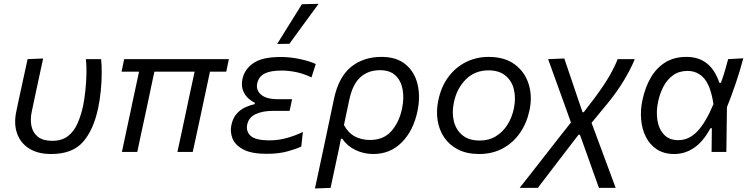

<svg xmlns="http://www.w3.org/2000/svg" viewBox="-20 -812 4008 1026"><path d="M253.5 11Q181.5 11 135 -18.8Q88.5 -48.5 70.8 -100.2Q53 -152 67.5 -218.5Q72 -239.5 75.8 -257.8Q79.5 -276 83.5 -294Q96 -351 106.2 -398.5Q116.5 -446 127.5 -496L210.5 -499.5Q192 -413.5 176.2 -340.2Q160.5 -267 150 -217Q140.5 -173.5 148.2 -137.8Q156 -102 183 -80.8Q210 -59.5 259 -59.5Q310 -59.5 342.2 -84Q374.5 -108.5 393.5 -150.8Q412.5 -193 424 -246Q431.5 -282.5 436.2 -327.8Q441 -373 442 -417.5Q443 -462 439 -496H520.5Q524 -461 523.5 -416Q523 -371 518.2 -323.8Q513.5 -276.5 504.5 -234.5Q479.5 -116.5 422.8 -52.8Q366 11 253.5 11Z M631.5 0Q643 -54.5 654.2 -107.2Q665.5 -160 678.5 -220.5L688.5 -268.5Q698.5 -315 707 -354.2Q715.5 -393.5 723 -429H629.5L643.5 -496H1203L1189 -429H1102L1052 -194.5Q1042 -148.5 1031.5 -99.2Q1021 -50 1010 0H928Q936 -36.5 946.8 -87Q957.5 -137.5 969 -190.5Q980 -243.5 992.2 -300.2Q1004.5 -357 1020 -429H805Q797.5 -394 789.8 -357.8Q782 -321.5 774 -282.5L760 -216.5Q747.5 -159.5 736.2 -107Q725 -54.5 713.5 0Z M1405 10Q1323.5 10 1279.8 -13.5Q1236 -37 1222.2 -72.5Q1208.5 -108 1216.5 -144Q1224.5 -181.5 1244.5 -204Q1264.5 -226.5 1290 -238.2Q1315.5 -250 1340.5 -255L1342 -263Q1324.5 -270.5 1306.2 -287.2Q1288 -304 1278.2 -329.5Q1268.5 -355 1275.5 -389.5Q1287 -443 1334.8 -475.2Q1382.5 -507.5 1480 -507.5Q1531.5 -507.5 1583.5 -496.2Q1635.5 -485 1667.5 -470L1644.5 -398.5Q1602.5 -418.5 1562 -426.8Q1521.5 -435 1484.5 -435Q1426 -435 1394.2 -419Q1362.5 -403 1354.5 -366.5Q1347 -331 1374.8 -306.5Q1402.5 -282 1464 -282H1541L1527.5 -219.5H1437.5Q1384.5 -219.5 1347 -202.5Q1309.5 -185.5 1301 -146.5Q1293.5 -111 1319 -86.5Q1344.5 -62 1421.5 -62Q1468.5 -62 1515 -75.2Q1561.5 -88.5 1598.5 -107L1590 -29Q1562 -15.5 1515.2 -2.8Q1468.5 10 1405 10ZM1461 -577Q1494.5 -631 1527.5 -684Q1560.5 -737 1593.5 -789.5L1682.5 -791.5Q1642.5 -737.5 1603.8 -684.2Q1565 -631 1526.5 -578Z M1663 195Q1675 140 1686.2 87.2Q1697.5 34.5 1710.5 -26.5L1764.5 -282.5Q1789 -399.5 1855.2 -453.8Q1921.5 -508 2018.5 -508Q2099 -508 2147.2 -468Q2195.5 -428 2211.2 -362.2Q2227 -296.5 2211 -218.5Q2189 -113.5 2127 -51.2Q2065 11 1975 11Q1924 11 1879.2 -10.5Q1834.5 -32 1809.5 -70.5H1802L1792.5 -23Q1780 35 1769.2 86Q1758.5 137 1746.5 192ZM1957 -64Q2030 -64 2071.8 -111.8Q2113.5 -159.5 2128.5 -232Q2140 -287.5 2131.5 -334Q2123 -380.5 2093.2 -408.8Q2063.5 -437 2010.5 -437Q1947.5 -437 1905.5 -399Q1863.5 -361 1846 -276.5L1818 -144Q1840 -102.5 1875.8 -83.2Q1911.5 -64 1957 -64Z M2541 11Q2475 11 2428.2 -12.8Q2381.5 -36.5 2354 -77Q2326.5 -117.5 2318.5 -168.8Q2310.5 -220 2322 -274.5Q2337 -348.5 2376 -400.8Q2415 -453 2470.5 -480.5Q2526 -508 2591 -508Q2676.5 -508 2730.8 -467.8Q2785 -427.5 2805.2 -362.2Q2825.5 -297 2809.5 -222.5Q2794.5 -152.5 2757.5 -100Q2720.5 -47.5 2665.2 -18.2Q2610 11 2541 11ZM2544 -61Q2593 -61 2630.2 -84Q2667.5 -107 2691.8 -145.8Q2716 -184.5 2726 -232Q2737.5 -288 2726 -334.5Q2714.5 -381 2680.2 -408.5Q2646 -436 2590.5 -436Q2517 -436 2468.8 -387.2Q2420.5 -338.5 2405.5 -265Q2394 -211 2405.2 -164.5Q2416.5 -118 2451 -89.5Q2485.5 -61 2544 -61Z M2757 192Q2791 148.5 2841.8 83.8Q2892.5 19 2952.5 -58L3031 -157.5L2995.5 -256.5Q2974 -316 2952 -376.8Q2930 -437.5 2909 -496L2995.5 -499.5Q3006.5 -467 3020.8 -424.8Q3035 -382.5 3048.8 -342.2Q3062.5 -302 3071.5 -275L3093 -212.5H3099.5L3159 -290.5Q3208 -356.5 3236.8 -406.5Q3265.5 -456.5 3280.5 -496H3372Q3352.5 -447 3315.5 -384.8Q3278.5 -322.5 3223.5 -255.5L3141 -155.5L3192.5 -17Q3219 54.5 3236.2 100.8Q3253.5 147 3270 192H3180.5Q3164.5 148 3149 104Q3133.5 60 3117 14L3079 -92H3071.5L3015 -18.5Q2961 52 2922 103Q2883 154 2854 192Z M3583 11Q3529 11 3491.2 -13.2Q3453.5 -37.5 3432.2 -78.8Q3411 -120 3406.2 -171.5Q3401.5 -223 3413 -277.5Q3427.5 -345 3457.5 -397Q3487.5 -449 3535 -478.5Q3582.5 -508 3648 -508Q3714.5 -508 3758.2 -472.5Q3802 -437 3824 -369.5H3832.5Q3846 -407 3855 -438Q3864 -469 3871 -496L3952 -500.5Q3935 -435.5 3912 -367.8Q3889 -300 3864.5 -239Q3863 -119.5 3861.5 0H3782.5Q3783 -32.5 3783.2 -64.5Q3783.5 -96.5 3784 -127H3776.5Q3738 -55.5 3689.2 -22.2Q3640.5 11 3583 11ZM3605.5 -63Q3660.5 -63 3705.5 -109.2Q3750.5 -155.5 3792.5 -255.5Q3778 -352 3743 -392.5Q3708 -433 3654 -433Q3608.5 -433 3576.8 -410Q3545 -387 3525.5 -349.8Q3506 -312.5 3497 -269.5Q3485.5 -217 3493 -169.8Q3500.5 -122.5 3528.2 -92.8Q3556 -63 3605.5 -63Z"/></svg>

Font: Commissioner
Style: Italic
Weight: 400
Italic angle: -12°
Designer: Kostas Bartsokas
Foundry: Kostas Bartsokas
Version: Version 1.000; ttfautohint (v1.8.3)